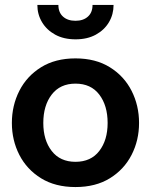

<svg xmlns="http://www.w3.org/2000/svg" viewBox="-20 -746 610 776"><path d="M285 10Q203.5 10 146 -25.5Q88.5 -61 58.2 -120Q28 -179 28 -249Q28 -319.5 58.2 -379Q88.5 -438.5 146 -474.2Q203.5 -510 285 -510Q366.5 -510 424 -474.2Q481.5 -438.5 511.8 -379Q542 -319.5 542 -249Q542 -179 511.8 -120Q481.5 -61 424 -25.5Q366.5 10 285 10ZM285 -92Q347.5 -92 381.2 -135.8Q415 -179.5 415 -249Q415 -319.5 381.2 -363.8Q347.5 -408 285 -408Q223 -408 189 -363.8Q155 -319.5 155 -249Q155 -179.5 189 -135.8Q223 -92 285 -92ZM285.5 -587Q237.5 -587 203 -606Q168.5 -625 149.8 -656.5Q131 -688 131 -726H216Q216 -695.5 234.8 -678.8Q253.5 -662 285 -662Q316.5 -662 335.2 -678.8Q354 -695.5 354 -726H439Q439 -688 420.5 -656.5Q402 -625 367.5 -606Q333 -587 285.5 -587Z"/></svg>

Font: Cabin Resolve
Style: Bold-Resolve
Weight: 700
Designer: Pablo Impallari
Foundry: Pablo Impallari. http://www.impallari.com Igino Marini. http://www.ikern.com
Version: Version 3.001